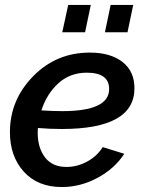

<svg xmlns="http://www.w3.org/2000/svg" viewBox="-20 -744 585 774"><path d="M346 -724 323 -614H231L255 -724ZM517 -724 494 -614H403L426 -724ZM229 -224Q180 -224 133 -228Q132 -221 132 -209Q132 -148 161.5 -109.5Q191 -71 248 -71Q291 -71 331 -92.5Q371 -114 394 -151L481 -124Q442 -64 373 -27Q304 10 229 10Q132 10 76 -52Q20 -114 20 -211Q20 -341 113.5 -436.5Q207 -532 342 -532Q425 -532 473.5 -494.5Q522 -457 522 -388Q522 -224 229 -224ZM330 -451Q262 -451 215 -408Q168 -365 147 -299Q192 -296 231 -296Q420 -296 420 -385Q420 -451 330 -451Z"/></svg>

Font: Raleway-v4020 SemiBold
Style: Italic
Weight: 600
Italic angle: -12°
Designer: Matt McInerney, Pablo Impallari, Rodrigo Fuenzalida
Foundry: Matt McInerney, Pablo Impallari, Rodrigo Fuenzalida
Version: Version 4.020;PS 004.020;hotconv 1.0.88;makeotf.lib2.5.64775